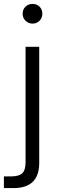

<svg xmlns="http://www.w3.org/2000/svg" viewBox="-46 -744 301 984"><path d="M121 -623Q100 -623 85 -637.5Q70 -652 70 -674Q70 -696 85 -710Q100 -724 121 -724Q142 -724 156.5 -710Q171 -696 171 -674Q171 -652 156.5 -637.5Q142 -623 121 -623ZM-26 220V160H12Q51 160 68 144Q85 128 85 88V-504H155V91Q155 220 23 220Z"/></svg>

Font: DM Sans Light
Style: Regular
Weight: 300
Designer: Colophon Foundry, Jonny Pinhorn
Foundry: Colophon Foundry
Version: Version 4.004; ttfautohint (v1.8.4.7-5d5b)